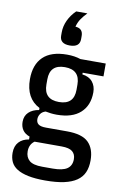

<svg xmlns="http://www.w3.org/2000/svg" viewBox="-106 -847 705 1118"><g transform="rotate(10 246.0 -288.5)"><path d="M484 51Q484 92 471 122Q458 152 429 172Q400 192 354.5 202Q309 212 243 212Q184 212 143 203.5Q102 195 76.5 179Q51 163 40 139.5Q29 116 29 86Q29 46 50.5 22.5Q72 -1 110 -7V-24Q82 -34 68.5 -54Q55 -74 55 -102Q55 -137 77.5 -158.5Q100 -180 138 -186V-198Q54 -241 54 -354Q54 -440 101.5 -486Q149 -532 243 -532Q288 -532 323 -520H473V-444H350V-434Q390 -429 410.5 -404Q431 -379 431 -342Q431 -265 383 -221Q335 -177 243 -177Q225 -177 208.5 -179Q192 -181 177 -184Q157 -178 147 -163.5Q137 -149 137 -132Q137 -112 150.5 -102Q164 -92 195 -92H320Q409 -92 446.5 -55Q484 -18 484 51ZM243 -252Q332 -252 332 -340V-370Q332 -458 243 -458Q154 -458 154 -370V-340Q154 -252 243 -252ZM387 61Q387 32 368 16Q349 0 304 0H144Q114 21 114 62Q114 97 136.5 116.5Q159 136 213 136H275Q334 136 360.5 117.5Q387 99 387 61ZM248 -587Q189 -587 189 -635V-654Q189 -691 205.5 -726Q222 -761 251 -789H317Q295 -766 282 -746.5Q269 -727 262 -701Q286 -699 296.5 -687Q307 -675 307 -654V-635Q307 -587 248 -587Z"/></g></svg>

Font: IBM Plex Sans Condensed Medium
Style: Regular
Weight: 500
Width: 3
Designer: Mike Abbink, Paul van der Laan, Pieter van Rosmalen
Foundry: Bold Monday
Version: Version 1.3